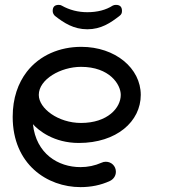

<svg xmlns="http://www.w3.org/2000/svg" viewBox="-20 -747 691 787"><path d="M312 -473C429 -473 475 -401 475 -358C475 -305 421 -243 312 -243C219 -243 139 -302 139 -358C139 -422 229 -473 312 -473ZM32 -268C32 -73 174 20 310 20C353 20 393 12 430 -5C445 -12 455 -26 455 -43C455 -66 437 -84 414 -84C407 -84 403 -83 396 -80C369 -68 340 -62 310 -62C218 -62 128 -117 115 -238C138 -212 201 -161 303 -161C458 -161 557 -249 557 -358C557 -467 453 -555 313 -555C225 -555 143 -521 90 -453C54 -406 32 -345 32 -268ZM442 -724C414 -706 379 -697 338 -697C300 -697 265 -706 233 -724C230 -726 226 -727 221 -727C204 -727 196 -719 196 -702C196 -695 199 -688 205 -682C242 -653 282 -627 338 -627C394 -627 433 -653 470 -682C477 -687 480 -693 480 -702C480 -719 472 -727 455 -727C450 -727 446 -726 442 -724Z"/></svg>

Font: Fabada
Style: Regular
Weight: 400
Designer: deFharo
Foundry: deFharo.com
Version: Version 4.000 2011 initial release